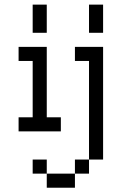

<svg xmlns="http://www.w3.org/2000/svg" viewBox="-20 -708 540 852"><path d="M187.5 -562.5H125V-687.5H187.5ZM62.5 -187.5H125V-437.5H62.5V-500H187.5V-187.5H250V-125H62.5ZM125 0H187.5V62.5H125ZM187.5 62.5H312.5V125H187.5ZM312.5 0H375V62.5H312.5ZM312.5 -500H437.5V0H375V-437.5H312.5ZM375 -687.5H437.5V-562.5H375Z"/></svg>

Font: ChillBitmapSE 16px
Style: Regular
Weight: 400
Designer: Designed by Warren2060
Foundry: ChillType
Version: Version 1.000